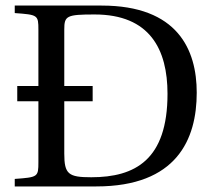

<svg xmlns="http://www.w3.org/2000/svg" viewBox="-20 -670 772 690"><path d="M211 -118V-306H313V-361H211V-564C211 -613 219 -618 320 -618C519 -618 582 -492 582 -333C582 -96 466 -33 308 -33C226 -33 211 -44 211 -118ZM33 0H326C615 0 687 -169 687 -337C687 -491 619 -650 345 -650H33V-623C116 -617 118 -616 118 -563V-361H42V-306H118V-87C118 -34 116 -33 33 -27Z"/></svg>

Font: erewhon
Style: Regular
Weight: 400
Version: Version 1.0.0